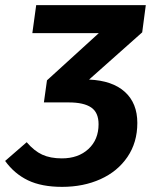

<svg xmlns="http://www.w3.org/2000/svg" viewBox="-36 -712 591 748"><path d="M518 -586 311 -402Q402 -398 450.5 -354Q499 -310 499 -233Q499 -157 460.5 -100.5Q422 -44 355.5 -14Q289 16 206 16Q126 16 73 -9.5Q20 -35 -16 -85L68 -158Q97 -124 128.5 -109.5Q160 -95 205 -95Q269 -95 308.5 -131.5Q348 -168 348 -228Q348 -274 319 -293.5Q290 -313 232 -313H135L147 -399L349 -583H90L105 -692H532Z"/></svg>

Font: Fira Sans SemiBold
Style: Italic
Weight: 600
Italic angle: -8°
Designer: bBox Type GmbH & Carrois Corporate GbR & Edenspiekermann AG
Foundry: bBox Type GmbH & Carrois Corporate GbR & Edenspiekermann AG
Version: Version 4.301